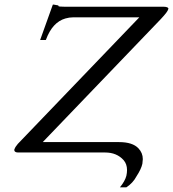

<svg xmlns="http://www.w3.org/2000/svg" viewBox="-20 -658 749 831"><path d="M495.1 -43Q553.7 -43 579.1 -16.1Q598.1 3.9 598.1 30.8Q598.1 36.6 596.2 50.8Q591.3 73.7 570.8 105Q555.7 133.8 526.9 152.8H499Q521 126 526.9 103Q529.8 89.8 529.8 78.1Q529.8 52.2 515.1 35.2Q485.4 2 435.1 2H433.1H59.1Q43.9 2 42 -6.8Q42 -7.8 42 -10Q42 -12.2 43 -13.2Q45.9 -22 57.1 -35.2L583 -583H296.9Q279.8 -583 263.2 -578.1Q207 -562 179.2 -486.8L178.2 -484.9H175.8H157.2H153.8L154.8 -487.8L208 -636.2L209 -638.2H211.9L231 -634.8L232.9 -633.8V-631.8Q232.9 -628.9 258.8 -628.9H687Q709 -628.9 709 -619.1Q709 -618.2 708 -618.2Q707 -608.4 675.8 -575.2L165 -43Z"/></svg>

Font: Linux Libertine
Style: Italic
Weight: 400
Italic angle: -12°
Designer: Philipp H. Poll
Foundry: Philipp H. Poll
Version: Version 5.1.6 ; ttfautohint (v0.9)